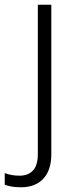

<svg xmlns="http://www.w3.org/2000/svg" viewBox="-72 -552 325 812"><path d="M17 240Q-6 240 -23 237Q-40 234 -52 229V180Q-24 191 11 191Q47 191 67.5 169Q88 147 88 99V-532H145V100Q145 168 111 204Q77 240 17 240Z"/></svg>

Font: Noto Sans Thai Looped Light
Style: Regular
Weight: 300
Designer: Sasikarn Vongin, Ben Mitchell
Foundry: The Fontpad Ltd
Version: Version 1.001; ttfautohint (v1.8.4.7-5d5b)